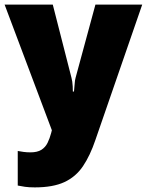

<svg xmlns="http://www.w3.org/2000/svg" viewBox="-21 -573 637 833"><path d="M-1 -553H208L289 -236Q291 -229 292.5 -219Q294 -209 294.5 -198Q295 -187 295 -176H300Q302 -194 303 -210Q304 -226 307 -236L393 -553H596L393 34Q370 102 339 148Q308 194 258.5 217Q209 240 130 240Q105 240 87.5 237.5Q70 235 56 232V82Q66 84 80.5 86Q95 88 111 88Q141 88 158.5 77Q176 66 185.5 46.5Q195 27 201 4L204 -8Z"/></svg>

Font: Noto Sans Display Black
Style: Regular
Weight: 900
Designer: Monotype Design Team
Foundry: Monotype Imaging Inc.
Version: Version 2.003